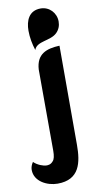

<svg xmlns="http://www.w3.org/2000/svg" viewBox="-161 -774 528 1024"><g transform="rotate(-10 103.0 -262.0)"><path d="M202 -517C130 -514 76 -494 71 -411C71 -263 72 -118 72 29C72 56 68 75 59 84C46 100 31 100 23 100C7 100 -25 89 -45 69C-54 82 -59 96 -59 110C-59 173 9 206 65 206C184 206 202 116 202 20ZM137 -730C74 -730 53 -679 53 -624C53 -588 60 -551 71 -517C87 -563 160 -550 196 -586C212 -602 220 -622 220 -645C220 -692 184 -730 137 -730Z"/></g></svg>

Font: Mesarto
Style: Regular
Weight: 700
Designer: Mohamed Gaber
Foundry: Kief Type Foundry
Version: Version 2.020